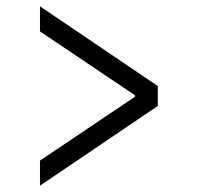

<svg xmlns="http://www.w3.org/2000/svg" viewBox="-20 -636 640 608"><path d="M106.6 -48V-127.4L407.9 -330V-334L106.6 -536.6V-616L479.7 -363.5V-300.5Z"/></svg>

Font: Source Code Pro ExtraLight
Style: Regular
Weight: 200
Monospace: yes
Designer: Paul D. Hunt, Teo Tuominen
Foundry: Adobe
Version: Version 1.026;hotconv 1.1.0;makeotfexe 2.6.0